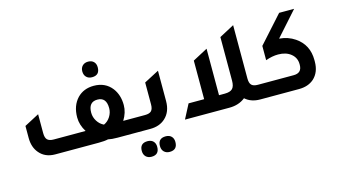

<svg xmlns="http://www.w3.org/2000/svg" viewBox="-95 -1007 2766 1572"><g transform="rotate(-15 1287.5 -220.5)"><path d="M721 -532Q691 -532 673 -550Q655 -568 655 -599Q655 -628 673 -646Q691 -664 721 -664Q751 -664 768.5 -646.5Q786 -629 786 -599Q786 -532 721 -532ZM874 -121H1029V0H794Q745 0 714 -7Q685 0 634 0H266Q181 0 133 -57Q90 -107 90 -186V-288L215 -354V-194Q215 -154 231.5 -137.5Q248 -121 286 -121H555Q517 -182 517 -245Q517 -345 575 -406Q629 -461 714 -461Q812 -461 867 -390Q912 -331 912 -245Q912 -182 874 -121ZM714 -132Q748 -147 769 -180.5Q790 -214 790 -252Q790 -344 714 -344Q638 -344 638 -253Q638 -215 659 -181.5Q680 -148 714 -132Z M969 0V-121H1059Q1097 -121 1113 -137.5Q1129 -154 1129 -193V-378L1255 -444V-187Q1255 -96 1199 -45Q1150 0 1071 0ZM1023 223Q993 223 975 205Q957 187 957 156Q957 91 1023 91Q1053 91 1070.5 108.5Q1088 126 1088 156Q1088 223 1023 223ZM1177 223Q1147 223 1129 205Q1111 187 1111 156Q1111 91 1177 91Q1207 91 1224.5 108.5Q1242 126 1242 156Q1242 223 1177 223Z M2016 -121H2106V0H2004Q1926 0 1877 -44Q1822 0 1742 0H1365L1428 -121H1560V-448L1686 -515V-121H1735Q1781 -121 1800.5 -141Q1820 -161 1820 -209V-578L1946 -645V-193Q1946 -154 1962 -137.5Q1978 -121 2016 -121Z M2281 -441Q2356 -435 2413 -396Q2515 -327 2515 -197V-184Q2515 -94 2459 -43Q2410 0 2332 0H2046V-121H2319Q2389 -121 2389 -190V-196Q2389 -250 2347.5 -284Q2306 -318 2239 -318Q2189 -318 2133 -298V-419L2336 -645H2463Z"/></g></svg>

Font: Space Grotesk SemiBold
Style: Regular
Weight: 600
Designer: Florian Karsten
Foundry: Florian Karsten
Version: Version 2.000